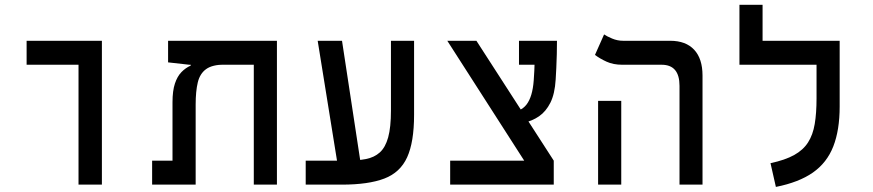

<svg xmlns="http://www.w3.org/2000/svg" viewBox="-20 -752 3556 782"><path d="M299.8 0V-585.9H395V0ZM88.4 -488.3V-585.9H394.5V-488.3Z M1107.9 0H1013.7V-585.9H1107.9ZM756.8 -484.9V-520.5L894.5 -488.8Q845.2 -488.8 819.8 -470.7Q794.4 -452.6 785.6 -416.5Q776.9 -380.4 776.9 -326.2V0H682.6V-335.4Q682.6 -382.3 692.4 -411.6Q702.1 -440.9 719 -458.3Q735.8 -475.6 756.8 -484.9ZM1107.4 -585.9V-488.3H751L664.6 -498V-585.9ZM755.9 -97.7V0H599.6V-97.7Z M1225.1 0V-97.7H1390.1Q1436 -97.7 1470.2 -104.2Q1504.4 -110.8 1527.1 -131.3Q1549.8 -151.9 1561 -192.6Q1572.3 -233.4 1572.3 -301.8V-585.9H1666.5V-284.2Q1666.5 -173.3 1638.2 -111.3Q1609.9 -49.3 1545.2 -24.7Q1480.5 0 1372.1 0Q1335 0 1298.3 0Q1261.7 0 1225.1 0ZM1362.3 -37.6 1273.9 -585.9H1373L1456.5 -37.6Z M2177.7 0 1801.8 -585.9H1920.4L2235.4 -97.7V0ZM1813.5 0V-97.7H2235.4V0ZM2044.9 -245.6 2047.9 -294.4Q2100.1 -294.4 2124.5 -326.2Q2148.9 -357.9 2153.8 -424.3Q2156.7 -463.4 2157.7 -505.4Q2158.7 -547.4 2158.7 -585.9H2248.5Q2248.5 -560.1 2247.8 -531.2Q2247.1 -502.4 2245.8 -475.6Q2244.6 -448.7 2243.2 -428.2Q2239.7 -369.6 2221.7 -333.7Q2203.6 -297.9 2175.8 -278.6Q2147.9 -259.3 2114 -252.4Q2080.1 -245.6 2044.9 -245.6ZM2093.8 -488.3V-585.9H2244.1L2224.1 -488.3Z M2747.6 0V-402.3Q2747.6 -488.3 2674.8 -488.3H2514.2Q2478 -488.3 2450.7 -500.7Q2423.3 -513.2 2403.3 -528.3L2440.4 -611.8Q2451.7 -604 2473.1 -595Q2494.6 -585.9 2518.1 -585.9H2709.5Q2773.4 -585.9 2807.4 -549.3Q2841.3 -512.7 2841.3 -444.3V0ZM2416 0V-341.3H2510.3V0Z M3399.9 -585.9V-488.3H2991.7V-585.9ZM3085.9 -548.8H2991.7V-732.4H3085.9ZM3305.7 -585.9H3399.9V-318.4Q3399.9 -222.2 3374 -155.8Q3348.1 -89.4 3291 -49.3Q3233.9 -9.3 3140.1 9.3L3118.2 -87.4Q3177.7 -100.1 3214.6 -120.6Q3251.5 -141.1 3271.2 -172.1Q3291 -203.1 3298.3 -247.1Q3305.7 -291 3305.7 -351.1Z"/></svg>

Font: Cascadia Mono
Style: Regular
Weight: 400
Monospace: yes
Designer: Aaron Bell
Foundry: Saja Typeworks
Version: Version 2404.023